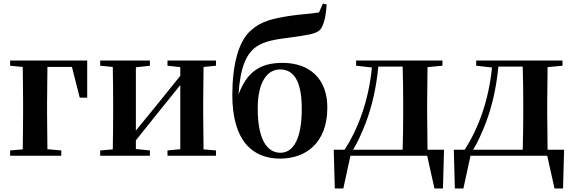

<svg xmlns="http://www.w3.org/2000/svg" viewBox="-20 -877 3233 1081"><path d="M37 -507 108 -500C109 -442 110 -355 110 -293V-235C110 -179 109 -94 108 -36L37 -30V0H325V-30L247 -37L245 -235V-293L247 -500H385L429 -327H471V-536H37Z M923 -507 995 -499V-450L853 -274L745 -142V-498L824 -507V-536H544V-507L615 -500C616 -442 617 -357 617 -301V-235C617 -179 616 -94 615 -36L544 -30V0H824V-30L745 -38V-87L882 -258L995 -398V-37L923 -30V0H1196V-30L1126 -36L1124 -235V-301L1126 -500L1196 -507V-536H923Z M1559 -17C1484 -17 1431 -91 1431 -266C1431 -420 1487 -486 1557 -486C1631 -486 1679 -426 1679 -264C1679 -98 1633 -17 1559 -17ZM1557 16C1699 16 1823 -69 1823 -272C1823 -434 1723 -523 1571 -523C1443 -523 1370 -471 1323 -345C1332 -499 1368 -575 1423 -614C1471 -646 1526 -655 1629 -668C1702 -679 1757 -684 1782 -709C1803 -734 1815 -784 1819 -852L1798 -857L1776 -807C1728 -799 1665 -796 1614 -788C1517 -773 1450 -758 1393 -706C1323 -646 1288 -512 1288 -342C1288 -85 1401 16 1557 16Z M1985 -507 2074 -497C2056 -312 1997 -152 1920 -34H1859L1865 184H1913L1953 0H2385L2426 184H2474L2480 -34H2387L2385 -235V-301L2387 -499L2471 -507V-536H1985ZM2247 -34H1968C1995 -78 2017 -129 2038 -182C2075 -278 2099 -387 2110 -502H2247C2249 -445 2250 -357 2250 -301V-235C2250 -178 2249 -91 2247 -34Z M2661 -507 2750 -497C2732 -312 2673 -152 2596 -34H2535L2541 184H2589L2629 0H3061L3102 184H3150L3156 -34H3063L3061 -235V-301L3063 -499L3147 -507V-536H2661ZM2923 -34H2644C2671 -78 2693 -129 2714 -182C2751 -278 2775 -387 2786 -502H2923C2925 -445 2926 -357 2926 -301V-235C2926 -178 2925 -91 2923 -34Z"/></svg>

Font: Noto Serif CJK HK
Style: Bold
Weight: 700
Designer: Ryoko NISHIZUKA 西塚涼子 (kana & ideographs); Frank Grießhammer (Latin, Greek & Cyrillic); Wenlong ZHANG 张文龙 (bopomofo); San
Foundry: Adobe
Version: Version 2.001;hotconv 1.1.0;makeotfexe 2.6.0